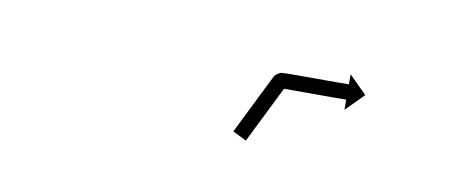

<svg xmlns="http://www.w3.org/2000/svg" viewBox="-28 -630 607 247"><g transform="rotate(10 275.0 -506.5)"><path d="M281 -463C280.7 -462.4 280.4 -461.8 280.1 -461.2L298 -452.3C298.3 -452.9 298.6 -453.5 298.9 -454.1C299.7 -455.8 300.6 -457.5 301.4 -459.1C302.7 -461.7 304 -464.4 305.3 -467C307 -470.3 308.7 -473.7 310.3 -477.1C312.3 -481.1 314.3 -485.1 316.3 -489.1C318.5 -493.6 320.7 -498 322.9 -502.5C325.3 -507.3 327.7 -512 330 -516.8C332.5 -521.7 334.9 -526.7 337.4 -531.6C337.8 -532.3 335.4 -530.9 333.1 -529.3C330.8 -527.8 328.6 -526 329.4 -526.1C334.3 -526.6 339.2 -526.5 344 -526.5C349.4 -526.5 354.7 -526.5 360 -526.5C365 -526.5 370 -526.5 375 -526.5C379.5 -526.5 383.9 -526.5 388.4 -526.5C392.2 -526.5 395.9 -526.5 399.7 -526.5C402.6 -526.5 405.5 -526.5 408.4 -526.6C410.3 -526.6 412.2 -526.6 414.1 -526.6C414.7 -526.6 415.4 -526.6 416 -526.6L416.1 -513.4L439.2 -536.6L416 -559.7L416 -546.6C415.4 -546.6 414.7 -546.6 414 -546.6C412.2 -546.6 410.3 -546.6 408.4 -546.6C405.5 -546.5 402.6 -546.5 399.7 -546.5C395.9 -546.5 392.1 -546.5 388.4 -546.5C383.9 -546.5 379.4 -546.5 375 -546.5C370 -546.5 365 -546.5 360 -546.5C354.7 -546.5 349.4 -546.5 344 -546.5C338.5 -546.5 333 -546.5 327.5 -546C326.6 -545.9 324.8 -544.9 323.1 -543.7C321.4 -542.6 319.8 -541.2 319.5 -540.5C317 -535.6 314.6 -530.6 312.1 -525.7C309.8 -520.9 307.4 -516.2 305 -511.4C302.8 -506.9 300.6 -502.5 298.4 -498C296.4 -494 294.4 -490 292.4 -486C290.7 -482.6 289.1 -479.2 287.4 -475.9C286.1 -473.2 284.8 -470.6 283.5 -468C282.7 -466.4 281.8 -464.7 281 -463Z"/></g></svg>

Font: FRB American Cursive Just Arrows Extralight
Style: Italic
Weight: 200
Italic angle: -25°
Version: Version 2.0;Modular Font Editor K font №1